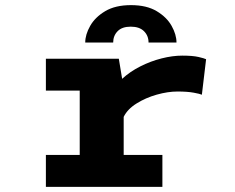

<svg xmlns="http://www.w3.org/2000/svg" viewBox="-20 -729 915 749"><path d="M159 0V-124.5H291V-375.5H159V-500H443.5L456.5 -421.5Q487.5 -450 527.8 -470.2Q568 -490.5 610.5 -501.2Q653 -512 691 -512Q731.5 -512 754.2 -506.8Q777 -501.5 784 -498L767.5 -359.5Q760 -363 735.2 -367.5Q710.5 -372 672.5 -372Q635 -372 591.5 -359.8Q548 -347.5 512.5 -325.2Q477 -303 462.5 -273V-124.5H613.5V0ZM491 -709Q552 -709 591.2 -685.5Q630.5 -662 649.5 -628Q668.5 -594 668.5 -563H559.5Q559.5 -589.5 541.8 -607.2Q524 -625 490 -625Q456 -625 438.8 -607.2Q421.5 -589.5 421.5 -563H312.5Q312.5 -594 331.8 -628Q351 -662 390.5 -685.5Q430 -709 491 -709Z"/></svg>

Font: Trispace SemiExpanded
Style: Bold
Weight: 700
Width: 6
Designer: Tyler Finck
Foundry: Etcetera Type Company
Version: Version 1.210; ttfautohint (v1.8.3)